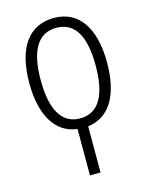

<svg xmlns="http://www.w3.org/2000/svg" viewBox="-117 -616 718 928"><g transform="rotate(-15 242.0 -152.0)"><path d="M244 -542C117 -542 48 -443 48 -268C48 -108 108 -6 216 6V238H269V7C380 -7 437 -107 437 -268C437 -438 370 -542 244 -542ZM243 -493C340 -493 380 -407 380 -268C380 -122 337 -40 242 -40C148 -40 105 -124 105 -268C105 -413 149 -493 243 -493Z"/></g></svg>

Font: Noto Sans Display SemiCondensed Light
Style: Regular
Weight: 300
Width: 4
Designer: Monotype Design Team
Foundry: Monotype Imaging Inc.
Version: Version 1.900